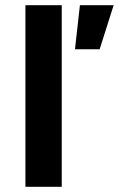

<svg xmlns="http://www.w3.org/2000/svg" viewBox="-20 -720 458 740"><path d="M364 -530H269L288 -700H418ZM78 0V-700H218V0Z"/></svg>

Font: Inclusive Sans
Style: Regular
Weight: 400
Designer: Olivia King
Foundry: Olivia King
Version: Version 2.004